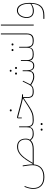

<svg xmlns="http://www.w3.org/2000/svg" viewBox="1634 -2414 1020 4328"><g transform="rotate(-90 2144.0 -250.0)"><path d="M317 240Q190 240 120 174Q50 108 50 -10Q50 -57 62.5 -108Q75 -159 97 -210L115 -202Q69 -96 69 -10Q69 98 132 157.5Q195 217 309 217H325Q448 217 516 153Q584 89 584 -26Q584 -42 583 -58.5Q582 -75 579.5 -96Q577 -117 573.5 -142.5Q570 -168 565 -202L558 -246L578 -249L585 -205Q590 -172 593.5 -146Q597 -120 599 -99Q601 -78 602 -60Q603 -42 603 -26V-23H615L668 -112Q748 -247 828.5 -311Q909 -375 999 -375Q1087 -375 1135 -323.5Q1183 -272 1183 -179Q1183 -125 1157 -85Q1185 -50 1214.5 -36.5Q1244 -23 1289 -23H1299V-10L1289 0Q1239 0 1207 -15.5Q1175 -31 1146 -69Q1086 0 946 0H602Q594 114 519.5 177Q445 240 317 240ZM946 -23Q1052 -23 1108 -64Q1164 -105 1164 -179Q1164 -261 1123.5 -306.5Q1083 -352 1009 -352H989Q911 -352 836.5 -292Q762 -232 684 -102L638 -26L640 -23Z M1289 -13 1299 -23H1303Q1341 -23 1367 -30Q1393 -37 1409 -53.5Q1425 -70 1432 -96Q1439 -122 1439 -161V-329H1459V-161Q1459 -89 1488 -56Q1517 -23 1579 -23H1599V-10L1589 0Q1470 0 1448 -94H1445Q1433 -42 1397 -21Q1361 0 1289 0ZM1510 200Q1501 200 1495 194.5Q1489 189 1489 178Q1489 167 1495 161.5Q1501 156 1510 156H1514Q1523 156 1529 161.5Q1535 167 1535 178Q1535 189 1529 194.5Q1523 200 1514 200ZM1384 200Q1375 200 1369 194.5Q1363 189 1363 178Q1363 167 1369 161.5Q1375 156 1384 156H1388Q1397 156 1403 161.5Q1409 167 1409 178Q1409 189 1403 194.5Q1397 200 1388 200Z M1589 -13 1599 -23H1609Q1651 -23 1686.5 -27.5Q1722 -32 1757.5 -44.5Q1793 -57 1832.5 -78.5Q1872 -100 1924 -134L2086 -241V-244L1957 -276L1659 -355V-269H1640V-346Q1640 -375 1664 -375Q1667 -375 1673.5 -374.5Q1680 -374 1696 -369L2012 -285Q2051 -274 2086 -269Q2121 -264 2144 -264H2180V-241H2118V-156Q2118 -119 2124 -93.5Q2130 -68 2143.5 -52.5Q2157 -37 2179 -30Q2201 -23 2233 -23H2253V-10L2243 0Q2203 0 2175.5 -8Q2148 -16 2131 -34.5Q2114 -53 2106.5 -82.5Q2099 -112 2099 -156V-228L1934 -117Q1880 -81 1839 -58Q1798 -35 1761.5 -22.5Q1725 -10 1688.5 -5Q1652 0 1609 0H1589ZM1818 -496Q1809 -496 1803 -501.5Q1797 -507 1797 -518Q1797 -529 1803 -534.5Q1809 -540 1818 -540H1822Q1831 -540 1837 -534.5Q1843 -529 1843 -518Q1843 -507 1837 -501.5Q1831 -496 1822 -496Z M2243 -13 2253 -23H2263Q2290 -23 2310.5 -27.5Q2331 -32 2347.5 -43Q2364 -54 2377.5 -71Q2391 -88 2404 -114L2471 -249L2488 -241L2421 -106Q2417 -98 2413 -91Q2409 -84 2405 -77L2442 -54Q2514 -11 2581 -11Q2645 -11 2674 -41.5Q2703 -72 2703 -151V-249H2723V-151Q2723 -85 2745 -48Q2767 -11 2821 -11H2831Q2879 -11 2906 -48Q2933 -85 2933 -151V-289H2953V-151Q2953 -85 2982 -54Q3011 -23 3073 -23H3093V-10L3083 0Q3021 0 2987 -20Q2953 -40 2942 -84H2939Q2930 -39 2901.5 -13.5Q2873 12 2826 12Q2775 12 2749 -12.5Q2723 -37 2712 -80H2709Q2698 -29 2666.5 -8.5Q2635 12 2581 12Q2505 12 2430 -35L2392 -59Q2366 -27 2331.5 -13.5Q2297 0 2243 0ZM2774 -377Q2765 -377 2759 -382.5Q2753 -388 2753 -399Q2753 -410 2759 -415.5Q2765 -421 2774 -421H2778Q2787 -421 2793 -415.5Q2799 -410 2799 -399Q2799 -388 2793 -382.5Q2787 -377 2778 -377ZM2648 -377Q2639 -377 2633 -382.5Q2627 -388 2627 -399Q2627 -410 2633 -415.5Q2639 -421 2648 -421H2652Q2661 -421 2667 -415.5Q2673 -410 2673 -399Q2673 -388 2667 -382.5Q2661 -377 2652 -377ZM2711 -499Q2703 -499 2697 -504Q2691 -509 2691 -520Q2691 -531 2697 -536Q2703 -541 2711 -541H2715Q2723 -541 2729 -536Q2735 -531 2735 -520Q2735 -509 2729 -504Q2723 -499 2715 -499Z M3083 -13 3093 -23H3097Q3135 -23 3161 -30Q3187 -37 3203 -53.5Q3219 -70 3226 -96Q3233 -122 3233 -161V-329H3253V-161Q3253 -89 3282 -56Q3311 -23 3373 -23H3393V-10L3383 0Q3264 0 3242 -94H3239Q3227 -42 3191 -21Q3155 0 3083 0ZM3304 -456Q3295 -456 3289 -461.5Q3283 -467 3283 -478Q3283 -489 3289 -494.5Q3295 -500 3304 -500H3308Q3317 -500 3323 -494.5Q3329 -489 3329 -478Q3329 -467 3323 -461.5Q3317 -456 3308 -456ZM3178 -456Q3169 -456 3163 -461.5Q3157 -467 3157 -478Q3157 -489 3163 -494.5Q3169 -500 3178 -500H3182Q3191 -500 3197 -494.5Q3203 -489 3203 -478Q3203 -467 3197 -461.5Q3191 -456 3182 -456Z M3383 -13 3393 -23H3397Q3467 -23 3500 -54.5Q3533 -86 3533 -155V-740H3553V-155Q3553 -75 3515.5 -37.5Q3478 0 3397 0H3383Z M3733 -740H3753V0H3733Z M3883 217H3959Q4092 217 4156 149.5Q4220 82 4223 -55H4220Q4191 -28 4150 -12.5Q4109 3 4065 3Q3986 3 3944.5 -39.5Q3903 -82 3903 -160Q3903 -205 3915.5 -245Q3928 -285 3950.5 -314.5Q3973 -344 4004 -361.5Q4035 -379 4072 -379Q4153 -379 4198 -302.5Q4243 -226 4243 -89Q4243 81 4174 160.5Q4105 240 3959 240H3883ZM4072 -20Q4113 -20 4152.5 -34.5Q4192 -49 4223 -75V-109Q4223 -163 4212.5 -208.5Q4202 -254 4182.5 -287Q4163 -320 4134.5 -338Q4106 -356 4070 -356Q4039 -356 4012 -341Q3985 -326 3965.5 -299.5Q3946 -273 3934.5 -237.5Q3923 -202 3923 -160Q3923 -92 3957.5 -56Q3992 -20 4058 -20Z"/></g></svg>

Font: IBM Plex Sans Arabic Thin
Style: Regular
Weight: 100
Designer: Mike Abbink, Paul van der Laan, Pieter van Rosmalen, Wael Morcos, Khajak Apelian
Foundry: Bold Monday
Version: Version 1.101